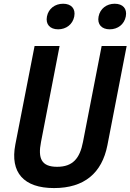

<svg xmlns="http://www.w3.org/2000/svg" viewBox="-20 -970 681 1002"><path d="M278 -99.5C196.5 -99.5 177 -143 194 -229L291 -730H160.5L60 -215.5C32 -70 103.5 11.5 262 11.5C420 11.5 512 -67 540.5 -212L641 -730H510.5L413 -229C396.5 -143 359.5 -99.5 278 -99.5ZM283.5 -817C325.5 -817 359.5 -843 367.5 -884C375.5 -925 351.5 -950.5 309.5 -950.5C267 -950.5 233 -925 225 -884C217 -843 241 -817 283.5 -817ZM552.5 -817C595 -817 628.5 -843 636.5 -884C644.5 -925 621 -950.5 578.5 -950.5C536.5 -950.5 502.5 -925 494.5 -884C486.5 -843 510.5 -817 552.5 -817Z"/></svg>

Font: Monaspace Neon SemiBold
Style: Italic
Weight: 600
Italic angle: -11°
Designer: Riley Cran & the Lettermatic Team
Foundry: Lettermatic
Version: Version 1.200 (Monaspace Neon)